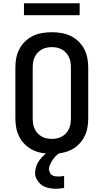

<svg xmlns="http://www.w3.org/2000/svg" viewBox="-20 -942 640 1186"><path d="M300 8Q270 8 240.5 3Q211 -2 184.5 -14.5Q158 -27 136 -48Q114 -69 100 -95.5Q86 -122 80.5 -151Q75 -180 75 -210V-525Q75 -555 80.5 -584Q86 -613 100 -639.5Q114 -666 136 -687Q158 -708 184.5 -720.5Q211 -733 240.5 -738Q270 -743 300 -743Q330 -743 359.5 -738Q389 -733 415.5 -720.5Q442 -708 464 -687Q486 -666 500 -639.5Q514 -613 519.5 -584Q525 -555 525 -525V-210Q525 -180 519.5 -151Q514 -122 500 -95.5Q486 -69 464 -48Q442 -27 415.5 -14.5Q389 -2 359.5 3Q330 8 300 8ZM300 -84Q316 -84 332.5 -87.5Q349 -91 363 -99Q377 -107 388 -119Q399 -131 406 -146Q413 -161 415.5 -177.5Q418 -194 418 -210V-525Q418 -541 415.5 -557.5Q413 -574 406 -589Q399 -604 388 -616Q377 -628 363 -636Q349 -644 332.5 -647.5Q316 -651 300 -651Q284 -651 267.5 -647.5Q251 -644 237 -636Q223 -628 212 -616Q201 -604 194 -589Q187 -574 184.5 -557.5Q182 -541 182 -525V-210Q182 -194 184.5 -177.5Q187 -161 194 -146Q201 -131 212 -119Q223 -107 237 -99Q251 -91 267.5 -87.5Q284 -84 300 -84ZM325 224Q311 224 296.5 222Q282 220 268.5 216Q255 212 243 204.5Q231 197 221.5 186.5Q212 176 204.5 160.5Q197 145 197 135V124Q197 111 200 98.5Q203 86 208.5 74Q214 62 221 51.5Q228 41 236.5 31.5Q245 22 256.5 12Q268 2 275 -3L284 -8H353V0Q344 5 336 11.5Q328 18 321 25.5Q314 33 308 41.5Q302 50 297 59Q292 68 287.5 79Q283 90 283 97V105Q283 111 285 117Q287 123 290 128.5Q293 134 298 137.5Q303 141 308.5 143.5Q314 146 321.5 147Q329 148 333 148H338Q342 148 346 148Q350 148 354.5 147.5Q359 147 363.5 146.5Q368 146 371 145L376 144V219Q370 220 364.5 220.5Q359 221 353.5 222Q348 223 341.5 223.5Q335 224 331 224ZM128 -848V-922H472V-848Z"/></svg>

Font: Iosevka Aile Semibold
Style: Regular
Weight: 600
Designer: Belleve Invis
Foundry: Belleve Invis
Version: Version 31.1.0; ttfautohint (v1.8.4)